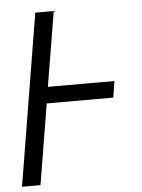

<svg xmlns="http://www.w3.org/2000/svg" viewBox="-53 -777 605 819"><g transform="rotate(-5 250.0 -367.5)"><path d="M8 0 129 -735H208L155 -415H440L429 -345H144L87 0Z"/></g></svg>

Font: Iosevka Oblique
Style: Regular
Weight: 400
Italic angle: -9°
Monospace: yes
Designer: Belleve Invis
Foundry: Belleve Invis
Version: Version 32.5.0; ttfautohint (v1.8.4)